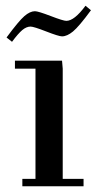

<svg xmlns="http://www.w3.org/2000/svg" viewBox="-20 -651 338 671"><path d="M2.9 -520Q45.4 -577.6 65.2 -594.7Q85 -611.8 102.1 -611.8Q113.3 -611.8 157.2 -595Q201.2 -578.1 211.9 -578.1Q239.7 -578.1 278.8 -630.9L297.9 -615.2Q255.9 -558.1 235.1 -541Q214.4 -523.9 196.8 -523.9Q185.5 -523.9 141.6 -541Q97.7 -558.1 86.9 -558.1Q72.3 -558.1 57.6 -545.7Q43 -533.2 22 -504.9ZM32.2 -411.1V-439H196.8L199.2 -411.1V-25.9H272V0H58.1V-25.9H104V-411.1Z"/></svg>

Font: Dehuti Alt
Style: Bold
Weight: 700
Version: Version 1.2